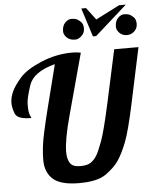

<svg xmlns="http://www.w3.org/2000/svg" viewBox="-69 -1053 891 1112"><g transform="rotate(-5 376.5 -497.0)"><path d="M517.6 -833H499L445.8 -999.5H473.6L526.9 -928.7L665.5 -999.5H704.6ZM696.3 -823.2Q670.4 -823.2 653.3 -840.3Q636.2 -857.4 636.2 -877Q636.2 -909.2 653.6 -927Q670.9 -944.8 689.9 -944.8Q709 -944.8 720.2 -939.9Q731.4 -935.1 744.6 -921.9Q757.8 -908.7 757.8 -883.3Q757.8 -857.9 739.7 -840.6Q721.7 -823.2 696.3 -823.2ZM395.5 -823.2Q363.8 -823.2 346.4 -840.6Q329.1 -857.9 329.1 -877Q329.1 -908.7 346.4 -926.8Q363.8 -944.8 383.3 -944.8Q402.3 -944.8 413.3 -939.9Q424.3 -935.1 437.7 -922.1Q451.2 -909.2 451.2 -883.3Q451.2 -857.9 432.9 -840.6Q414.6 -823.2 395.5 -823.2ZM231.9 -560.1 265.1 -691.9Q138.2 -658.7 113 -583Q87.9 -507.3 87.9 -474.6Q87.9 -441.9 90.1 -429.9Q92.3 -418 95 -410.9Q97.7 -403.8 99.9 -400.1Q102.1 -396.5 102.1 -393.1Q22.9 -393.1 9 -426.3Q-4.9 -459.5 -4.9 -489.7Q-4.9 -520 9.8 -553.5Q24.4 -586.9 62.7 -631.1Q101.1 -675.3 189 -712.6Q276.9 -750 373 -750Q395 -750 420.9 -745.1Q397.5 -659.2 378.7 -589.6Q359.9 -520 323 -384.5Q286.1 -249 286.1 -178.7Q286.1 -138.2 301.5 -114.5Q316.9 -90.8 359.9 -90.8Q402.8 -90.8 422.9 -105.2Q442.9 -119.6 456.8 -142.1Q470.7 -164.6 491.9 -221.7Q513.2 -278.8 548.3 -439L615.2 -748H756.3L689.9 -436Q654.3 -266.6 628.2 -201.7Q602.1 -136.7 577.1 -100.6Q552.2 -64.5 502.7 -28.8Q453.1 6.8 346.2 6.8Q238.8 6.8 194.3 -33Q149.9 -72.8 149.9 -144.5Q149.9 -216.3 168 -298.3Q186 -380.4 200.9 -438.2Q215.8 -496.1 231.9 -560.1Z"/></g></svg>

Font: Lobster-Regular
Style: Regular
Weight: 400
Designer: Pablo Impallari
Foundry: Pablo Impallari
Version: Version 1.007; ttfautohint (v1.1) -l 8 -r 50 -G 50 -x 14 -D 